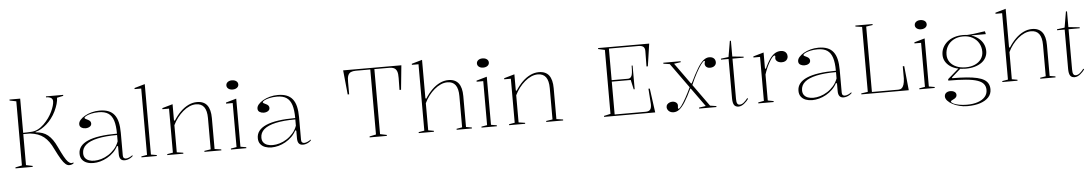

<svg xmlns="http://www.w3.org/2000/svg" viewBox="-42 -1249 11196 1968"><g transform="rotate(-5 5555.5 -265.0)"><path d="M624 15Q606 15 586.5 -1.5Q567 -18 543.5 -56.5Q520 -95 488 -160Q467 -205 444 -237Q421 -269 394 -290.5Q367 -312 332 -325Q297 -338 252 -343H183V-24L250 -10V0H73V-10L141 -24V-684L73 -698V-708H183V-356Q204 -356 224.5 -357Q245 -358 265 -359Q301 -360 334.5 -377Q368 -394 397 -422.5Q426 -451 449 -483Q471 -514 486 -545.5Q501 -577 509 -604.5Q517 -632 517 -652Q517 -675 499 -686.5Q481 -698 448 -698V-708H625V-698L560 -684Q560 -656 550 -621Q540 -586 521.5 -547.5Q503 -509 476 -474Q453 -444 425.5 -420Q398 -396 369 -379Q340 -362 310 -355V-350Q349 -347 380 -336.5Q411 -326 436 -305.5Q461 -285 482.5 -254.5Q504 -224 524 -181Q554 -117 575.5 -78.5Q597 -40 614 -23Q631 -6 648 -4Q658 -4 670 -9V1Q662 7 654 10Q646 13 638.5 14Q631 15 624 15Z M982 -515Q1035 -515 1072.5 -500.5Q1110 -486 1134 -455.5Q1158 -425 1169 -378.5Q1180 -332 1180 -269V-36Q1180 -18 1188.5 -10Q1197 -2 1209 -2Q1225 -2 1243.5 -10Q1262 -18 1279 -31V-20Q1267 -9 1253 -1Q1239 7 1224.5 11Q1210 15 1196 15Q1168 15 1154 -2Q1140 -19 1140 -54Q1140 -84 1140 -97.5Q1140 -111 1140 -118Q1140 -125 1140 -133L1130 -139Q1111 -102 1082 -73.5Q1053 -45 1017.5 -25Q982 -5 945 5Q908 15 873 15Q837 15 807 4Q777 -7 758.5 -31Q740 -55 740 -92Q740 -177 840 -220.5Q940 -264 1140 -264Q1140 -347 1123.5 -398.5Q1107 -450 1070.5 -474.5Q1034 -499 972 -499Q929 -499 895 -491Q861 -483 842 -472.5Q823 -462 823 -453Q823 -449 830 -444Q837 -439 856 -431Q886 -417 886 -391Q886 -370 867.5 -358.5Q849 -347 824 -347Q801 -347 782 -358.5Q763 -370 763 -394Q763 -416 781 -437Q799 -458 830 -476Q861 -494 900.5 -504.5Q940 -515 982 -515ZM1140 -250Q1019 -250 938 -232Q857 -214 817 -179.5Q777 -145 777 -94Q777 -63 792 -44Q807 -25 831.5 -16.5Q856 -8 886 -8Q920 -8 957.5 -19Q995 -30 1030.5 -52.5Q1066 -75 1095 -108Q1124 -141 1140 -185Z M1468 -20 1527 -10V0H1369V-10L1428 -20V-703H1360V-714L1468 -745Z M2191 -10V0H2017V-10L2083 -20V-342Q2083 -418 2055.5 -455.5Q2028 -493 1972 -493Q1939 -493 1904.5 -478Q1870 -463 1838.5 -436Q1807 -409 1780 -374Q1753 -339 1734 -299V-20L1800 -10V0H1635V-10L1694 -20V-473H1626V-484L1734 -515V-350L1742 -344Q1776 -398 1815 -436Q1854 -474 1897 -494.5Q1940 -515 1985 -515Q2021 -515 2047 -503.5Q2073 -492 2089.5 -470Q2106 -448 2114.5 -415Q2123 -382 2123 -338V-20Z M2361 -611Q2343 -611 2329.5 -617Q2316 -623 2308 -633.5Q2300 -644 2300 -658Q2300 -673 2308 -683.5Q2316 -694 2329.5 -700Q2343 -706 2361 -706Q2379 -706 2393 -700Q2407 -694 2415 -683.5Q2423 -673 2423 -658Q2423 -644 2415 -633.5Q2407 -623 2393 -617Q2379 -611 2361 -611ZM2290 0V-10L2349 -20V-473H2281V-484L2389 -515V-20L2448 -10V0Z M2816 -515Q2869 -515 2906.5 -500.5Q2944 -486 2968 -455.5Q2992 -425 3003 -378.5Q3014 -332 3014 -269V-36Q3014 -18 3022.5 -10Q3031 -2 3043 -2Q3059 -2 3077.5 -10Q3096 -18 3113 -31V-20Q3101 -9 3087 -1Q3073 7 3058.5 11Q3044 15 3030 15Q3002 15 2988 -2Q2974 -19 2974 -54Q2974 -84 2974 -97.5Q2974 -111 2974 -118Q2974 -125 2974 -133L2964 -139Q2945 -102 2916 -73.5Q2887 -45 2851.5 -25Q2816 -5 2779 5Q2742 15 2707 15Q2671 15 2641 4Q2611 -7 2592.5 -31Q2574 -55 2574 -92Q2574 -177 2674 -220.5Q2774 -264 2974 -264Q2974 -347 2957.5 -398.5Q2941 -450 2904.5 -474.5Q2868 -499 2806 -499Q2763 -499 2729 -491Q2695 -483 2676 -472.5Q2657 -462 2657 -453Q2657 -449 2664 -444Q2671 -439 2690 -431Q2720 -417 2720 -391Q2720 -370 2701.5 -358.5Q2683 -347 2658 -347Q2635 -347 2616 -358.5Q2597 -370 2597 -394Q2597 -416 2615 -437Q2633 -458 2664 -476Q2695 -494 2734.5 -504.5Q2774 -515 2816 -515ZM2974 -250Q2853 -250 2772 -232Q2691 -214 2651 -179.5Q2611 -145 2611 -94Q2611 -63 2626 -44Q2641 -25 2665.5 -16.5Q2690 -8 2720 -8Q2754 -8 2791.5 -19Q2829 -30 2864.5 -52.5Q2900 -75 2929 -108Q2958 -141 2974 -185Z M3717 0V-10L3784 -24V-693H3635Q3604 -693 3584 -684Q3564 -675 3554.5 -651.5Q3545 -628 3546 -585V-458H3531L3506 -708H4105L4080 -458H4064L4066 -580Q4067 -625 4057.5 -649.5Q4048 -674 4028 -683.5Q4008 -693 3976 -693H3826V-24L3894 -10V0Z M4769 -10V0H4612V-10L4670 -20V-342Q4670 -418 4642.5 -455.5Q4615 -493 4559 -493Q4525 -493 4491 -478Q4457 -463 4425 -436Q4393 -409 4366.5 -374Q4340 -339 4321 -299V-20L4378 -10V0H4222V-10L4281 -20V-703H4213V-714L4321 -745V-350L4329 -344Q4363 -398 4402 -436Q4441 -474 4484 -494.5Q4527 -515 4572 -515Q4607 -515 4633 -503.5Q4659 -492 4676 -470Q4693 -448 4701.5 -415Q4710 -382 4710 -338V-20Z M4939 -611Q4921 -611 4907.5 -617Q4894 -623 4886 -633.5Q4878 -644 4878 -658Q4878 -673 4886 -683.5Q4894 -694 4907.5 -700Q4921 -706 4939 -706Q4957 -706 4971 -700Q4985 -694 4993 -683.5Q5001 -673 5001 -658Q5001 -644 4993 -633.5Q4985 -623 4971 -617Q4957 -611 4939 -611ZM4868 0V-10L4927 -20V-473H4859V-484L4967 -515V-20L5026 -10V0Z M5708 -10V0H5534V-10L5600 -20V-342Q5600 -418 5572.5 -455.5Q5545 -493 5489 -493Q5456 -493 5421.5 -478Q5387 -463 5355.5 -436Q5324 -409 5297 -374Q5270 -339 5251 -299V-20L5317 -10V0H5152V-10L5211 -20V-473H5143V-484L5251 -515V-350L5259 -344Q5293 -398 5332 -436Q5371 -474 5414 -494.5Q5457 -515 5502 -515Q5538 -515 5564 -503.5Q5590 -492 5606.5 -470Q5623 -448 5631.5 -415Q5640 -382 5640 -338V-20Z M6129 0V-10L6197 -25V-683L6129 -698V-708H6655L6621 -477H6607L6609 -631Q6610 -665 6594 -679Q6578 -693 6542 -693H6239V-368H6408Q6418 -368 6427 -373Q6436 -378 6441 -387Q6449 -397 6452.5 -425.5Q6456 -454 6456 -499H6466V-255H6456L6434 -353H6239V-15H6557Q6591 -15 6605 -32Q6619 -49 6618 -89L6607 -248H6621L6655 0Z M7107 0V-10L7177 -20L6847 -480L6782 -490V-500H6960V-490L6891 -480L7221 -20L7285 -10V0ZM6844 15Q6822 15 6807 6.5Q6792 -2 6784 -15.5Q6776 -29 6776 -42Q6776 -60 6785.5 -71Q6795 -82 6809.5 -88Q6824 -94 6839 -94Q6850 -94 6859.5 -91Q6869 -88 6876.5 -82.5Q6884 -77 6888.5 -69.5Q6893 -62 6893 -52Q6893 -46 6892.5 -41Q6892 -36 6891.5 -32.5Q6891 -29 6891 -25Q6891 -16 6897 -16Q6907 -16 6928 -44.5Q6949 -73 6976 -121.5Q7003 -170 7031 -230L7047 -211H7034Q6995 -128 6963 -78Q6931 -28 6903 -6.5Q6875 15 6844 15ZM7256 -407Q7237 -407 7225 -414Q7213 -421 7208 -431.5Q7203 -442 7203 -451Q7203 -457 7204.5 -462Q7206 -467 7207 -471.5Q7208 -476 7208 -478Q7208 -482 7203 -482Q7191 -482 7167.5 -450Q7144 -418 7115 -364.5Q7086 -311 7058 -245L7045 -264H7054Q7099 -358 7132.5 -413Q7166 -468 7195.5 -491.5Q7225 -515 7255 -515Q7277 -515 7291.5 -507Q7306 -499 7312.5 -486Q7319 -473 7319 -459Q7319 -444 7311.5 -432.5Q7304 -421 7290 -414Q7276 -407 7256 -407Z M7512 15Q7480 15 7466 -6.5Q7452 -28 7452 -75V-480H7374V-490L7453 -500L7481 -664H7492V-502L7607 -490V-480H7492V-66Q7492 -32 7500 -18Q7508 -4 7525 -4Q7547 -4 7567.5 -21Q7588 -38 7608 -64L7615 -56Q7607 -44 7595.5 -32Q7584 -20 7570.5 -9Q7557 2 7542 8.5Q7527 15 7512 15Z M7716 0V-10L7775 -21V-473H7707V-484L7815 -515V-353L7823 -345Q7839 -381 7854.5 -408Q7870 -435 7884 -454Q7910 -487 7936 -501Q7962 -515 7991 -515Q8011 -515 8025.5 -508Q8040 -501 8048.5 -487.5Q8057 -474 8057 -454Q8057 -440 8049.5 -427Q8042 -414 8028 -406.5Q8014 -399 7993 -399Q7975 -399 7960.5 -405Q7946 -411 7937.5 -421.5Q7929 -432 7929 -445Q7929 -450 7930 -453.5Q7931 -457 7931 -460.5Q7931 -464 7931 -467Q7931 -474 7925 -474Q7913 -474 7897.5 -455Q7882 -436 7865 -405Q7851 -381 7838 -350.5Q7825 -320 7815 -288V-21L7874 -10V0Z M8379 -515Q8432 -515 8469.5 -500.5Q8507 -486 8531 -455.5Q8555 -425 8566 -378.5Q8577 -332 8577 -269V-36Q8577 -18 8585.5 -10Q8594 -2 8606 -2Q8622 -2 8640.5 -10Q8659 -18 8676 -31V-20Q8664 -9 8650 -1Q8636 7 8621.5 11Q8607 15 8593 15Q8565 15 8551 -2Q8537 -19 8537 -54Q8537 -84 8537 -97.5Q8537 -111 8537 -118Q8537 -125 8537 -133L8527 -139Q8508 -102 8479 -73.5Q8450 -45 8414.5 -25Q8379 -5 8342 5Q8305 15 8270 15Q8234 15 8204 4Q8174 -7 8155.5 -31Q8137 -55 8137 -92Q8137 -177 8237 -220.5Q8337 -264 8537 -264Q8537 -347 8520.5 -398.5Q8504 -450 8467.5 -474.5Q8431 -499 8369 -499Q8326 -499 8292 -491Q8258 -483 8239 -472.5Q8220 -462 8220 -453Q8220 -449 8227 -444Q8234 -439 8253 -431Q8283 -417 8283 -391Q8283 -370 8264.5 -358.5Q8246 -347 8221 -347Q8198 -347 8179 -358.5Q8160 -370 8160 -394Q8160 -416 8178 -437Q8196 -458 8227 -476Q8258 -494 8297.5 -504.5Q8337 -515 8379 -515ZM8537 -250Q8416 -250 8335 -232Q8254 -214 8214 -179.5Q8174 -145 8174 -94Q8174 -63 8189 -44Q8204 -25 8228.5 -16.5Q8253 -8 8283 -8Q8317 -8 8354.5 -19Q8392 -30 8427.5 -52.5Q8463 -75 8492 -108Q8521 -141 8537 -185Z M8776 0V-10L8844 -20V-688L8776 -698V-708H8953V-698L8886 -688V-15H9159Q9179 -15 9192.5 -26Q9206 -37 9214 -60.5Q9222 -84 9224 -123V-250H9239L9264 0Z M9444 -611Q9426 -611 9412.5 -617Q9399 -623 9391 -633.5Q9383 -644 9383 -658Q9383 -673 9391 -683.5Q9399 -694 9412.5 -700Q9426 -706 9444 -706Q9462 -706 9476 -700Q9490 -694 9498 -683.5Q9506 -673 9506 -658Q9506 -644 9498 -633.5Q9490 -623 9476 -617Q9462 -611 9444 -611ZM9373 0V-10L9432 -20V-473H9364V-484L9472 -515V-20L9531 -10V0Z M9849 215Q9808 215 9768 205Q9728 195 9696.5 178Q9665 161 9646 139.5Q9627 118 9627 96Q9627 79 9635.5 68Q9644 57 9658 51.5Q9672 46 9687 46Q9711 46 9729 57.5Q9747 69 9747 90Q9747 103 9740.5 111.5Q9734 120 9725 126Q9716 132 9706.5 136Q9697 140 9691 144Q9685 148 9685 153Q9685 164 9707 175Q9729 186 9766 193Q9803 200 9845 200Q9910 200 9958 183.5Q10006 167 10032 137Q10058 107 10058 66Q10058 30 10038 5Q10018 -20 9974 -35Q9930 -50 9856.5 -56.5Q9783 -63 9676 -63V-78L9799 -185L9811 -175L9717 -92L9718 -84Q9802 -84 9865.5 -79Q9929 -74 9973.5 -63.5Q10018 -53 10045.5 -36Q10073 -19 10086 6Q10099 31 10099 63Q10099 111 10068 144.5Q10037 178 9981.5 196.5Q9926 215 9849 215ZM9865 -169Q9816 -169 9775 -180Q9734 -191 9704 -212.5Q9674 -234 9657 -264Q9640 -294 9640 -330Q9640 -371 9657 -404.5Q9674 -438 9704 -463Q9734 -488 9775 -501.5Q9816 -515 9866 -515Q9914 -515 9954.5 -501.5Q9995 -488 10025.5 -463.5Q10056 -439 10073 -405Q10090 -371 10090 -330Q10090 -296 10074.5 -266Q10059 -236 10029.5 -214.5Q10000 -193 9958.5 -181Q9917 -169 9865 -169ZM9866 -183Q9921 -183 9962 -201.5Q10003 -220 10026 -253Q10049 -286 10049 -328Q10049 -378 10026 -417Q10003 -456 9962 -478.5Q9921 -501 9866 -501Q9811 -501 9769 -478.5Q9727 -456 9704 -417Q9681 -378 9681 -328Q9681 -286 9704 -253Q9727 -220 9769 -201.5Q9811 -183 9866 -183ZM9955 -491 9903 -512Q9923 -513 9942.5 -514.5Q9962 -516 9982 -518.5Q10002 -521 10021 -524Q10040 -527 10058 -529.5Q10076 -532 10094 -534L10101 -504H9955Z M10774 -10V0H10617V-10L10675 -20V-342Q10675 -418 10647.5 -455.5Q10620 -493 10564 -493Q10530 -493 10496 -478Q10462 -463 10430 -436Q10398 -409 10371.5 -374Q10345 -339 10326 -299V-20L10383 -10V0H10227V-10L10286 -20V-703H10218V-714L10326 -745V-350L10334 -344Q10368 -398 10407 -436Q10446 -474 10489 -494.5Q10532 -515 10577 -515Q10612 -515 10638 -503.5Q10664 -492 10681 -470Q10698 -448 10706.5 -415Q10715 -382 10715 -338V-20Z M10970 15Q10938 15 10924 -6.5Q10910 -28 10910 -75V-480H10832V-490L10911 -500L10939 -664H10950V-502L11065 -490V-480H10950V-66Q10950 -32 10958 -18Q10966 -4 10983 -4Q11005 -4 11025.5 -21Q11046 -38 11066 -64L11073 -56Q11065 -44 11053.5 -32Q11042 -20 11028.5 -9Q11015 2 11000 8.5Q10985 15 10970 15Z"/></g></svg>

Font: Kalnia Thin ExtraLight
Style: Regular
Weight: 250
Version: Version 1.105